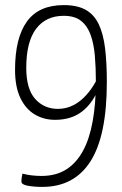

<svg xmlns="http://www.w3.org/2000/svg" viewBox="-20 -630 478 753"><path d="M146 103Q114 103 89 98.5Q64 94 64 82Q64 74 65.5 64.5Q67 55 68 51Q88 56 106 58Q124 60 143 60Q199 60 239 35Q279 10 305 -37.5Q331 -85 343.5 -154.5Q356 -224 356 -312Q356 -365 352 -411.5Q348 -458 335.5 -493Q323 -528 298 -548Q273 -568 230 -568Q160 -568 121.5 -517Q83 -466 83 -364Q83 -281 118 -242Q153 -203 207 -203Q257 -203 298.5 -238Q340 -273 369 -337V-289Q346 -228 303.5 -194Q261 -160 196 -160Q152 -160 116.5 -181Q81 -202 60 -245.5Q39 -289 39 -356Q39 -481 85.5 -545.5Q132 -610 230 -610Q283 -610 316 -591.5Q349 -573 367 -535.5Q385 -498 392 -441.5Q399 -385 399 -308Q399 -98 335 2.5Q271 103 146 103Z"/></svg>

Font: Yanone Kaffeesatz Light
Style: Regular
Weight: 300
Designer: Yanone (Cyrillic: Daniel Pouzeot, Huerta Tipografica, and Cyreal)
Foundry: Yanone
Version: Version 2.003